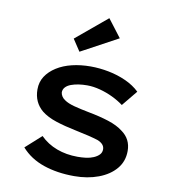

<svg xmlns="http://www.w3.org/2000/svg" viewBox="-87 -864 844 949"><g transform="rotate(10 334.5 -389.5)"><path d="M349 10Q263 10 194.5 -13.5Q126 -37 82 -87L161 -158Q196 -123 244 -105Q292 -87 349 -87Q370 -87 390.5 -89.5Q411 -92 428.5 -99.5Q446 -107 456.5 -118Q467 -129 467 -145Q467 -172 431 -186Q412 -192 383.5 -199Q355 -206 320 -213Q261 -225 216.5 -239.5Q172 -254 143 -277Q120 -296 108 -322Q96 -348 96 -381Q96 -418 114.5 -446.5Q133 -475 166 -496Q199 -517 242.5 -527.5Q286 -538 336 -538Q381 -538 427 -529Q473 -520 514 -501.5Q555 -483 584 -455L520 -377Q496 -395 465 -410Q434 -425 400 -434Q366 -443 335 -443Q313 -443 292.5 -440Q272 -437 254.5 -430.5Q237 -424 227 -413Q217 -402 217 -387Q218 -377 224 -367.5Q230 -358 241 -351Q258 -339 289.5 -330.5Q321 -322 363 -314Q422 -303 467 -288.5Q512 -274 540 -252Q564 -235 576 -211.5Q588 -188 588 -158Q588 -106 556.5 -68.5Q525 -31 470.5 -10.5Q416 10 349 10ZM268 -600 229 -659 385 -789 453 -700Z"/></g></svg>

Font: Lexend Giga Medium
Style: Regular
Weight: 500
Designer: Bonnie Shaver-Troup, Thomas Jockin
Foundry: Lexend
Version: Version 1.007